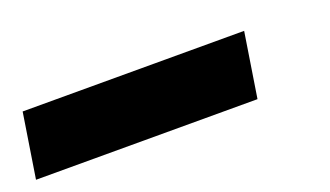

<svg xmlns="http://www.w3.org/2000/svg" viewBox="-41 -101 672 391"><g transform="rotate(-20 295.0 95.0)"><path d="M-10 165 12 25H492L470 165Z"/></g></svg>

Font: JetBrains Mono ExtraBold
Style: Italic
Weight: 800
Italic angle: -9°
Monospace: yes
Designer: Philipp Nurullin, Konstantin Bulenkov
Foundry: JetBrains
Version: Version 2.305; ttfautohint (v1.8.4.7-5d5b)